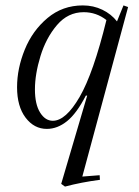

<svg xmlns="http://www.w3.org/2000/svg" viewBox="-20 -464 513 709"><path d="M348 183 349 200Q280 209 220 225L206 215L302 -111H297Q263 -45 227.5 -16.5Q192 12 153 12Q106 12 74.5 -29.5Q43 -71 43 -142Q43 -211 71.5 -281Q100 -351 155.5 -397.5Q211 -444 286 -444Q325 -444 358 -428Q391 -412 412 -385L436 -444L453 -438L284 188ZM373 -390Q336 -419 289 -419Q231 -419 190.5 -371.5Q150 -324 129.5 -257Q109 -190 109 -134Q109 -79 128 -48.5Q147 -18 175 -18Q223 -18 274 -106Q325 -194 373 -390Z"/></svg>

Font: Arapey
Style: Italic
Weight: 400
Italic angle: -12°
Designer: Eduardo Rodriguez Tunni
Foundry: Eduardo Rodriguez Tunni
Version: Version 3.000